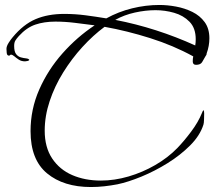

<svg xmlns="http://www.w3.org/2000/svg" viewBox="-20 -700 863 773"><path d="M346 53Q236 53 169.5 -2Q103 -57 103 -172Q103 -260 138 -339.5Q173 -419 231.5 -485Q290 -551 361 -598Q322 -603 282 -608Q242 -613 203 -613Q158 -613 122.5 -601Q87 -589 56 -555Q47 -545 42 -537Q37 -529 37 -515Q37 -492 45 -482Q53 -472 64 -469Q75 -466 85 -465Q95 -464 98 -459Q97 -456 91 -454.5Q85 -453 81 -453Q66 -453 55.5 -460Q45 -467 37.5 -473.5Q30 -480 24 -480Q22 -480 20.5 -478Q19 -476 16 -476Q8 -476 7 -487.5Q6 -499 6 -503Q6 -514 15 -528Q24 -542 31 -550Q74 -602 123.5 -623Q173 -644 239 -644Q282 -644 324 -638.5Q366 -633 408 -626Q457 -653 512 -666.5Q567 -680 622 -680Q654 -680 689 -673.5Q724 -667 754.5 -652Q785 -637 804 -611Q823 -585 823 -546Q823 -515 812 -485Q812 -481 810.5 -478.5Q809 -476 807 -473Q800 -460 793.5 -449.5Q787 -439 769 -439Q756 -439 756 -453Q756 -458 756.5 -463.5Q757 -469 758 -473Q678 -517 584.5 -546.5Q491 -576 401 -592Q355 -558 312 -511Q269 -464 234.5 -408.5Q200 -353 180 -293Q160 -233 160 -174Q160 -107 190 -62Q220 -17 271 5Q322 27 386 27Q441 27 497.5 10.5Q554 -6 605 -35.5Q656 -65 694 -104Q721 -132 749.5 -170Q778 -208 793 -245Q793 -246 795.5 -251Q798 -256 799 -256Q801 -256 801.5 -250Q802 -244 802 -243Q802 -238 801.5 -220.5Q801 -203 799 -198Q785 -154 745.5 -114.5Q706 -75 654.5 -43Q603 -11 549.5 11Q496 33 453 42Q427 47 400 50Q373 53 346 53ZM766 -517Q767 -523 767.5 -529Q768 -535 768 -542Q768 -587 743 -612.5Q718 -638 681 -648.5Q644 -659 606 -659Q566 -659 523 -649.5Q480 -640 444 -620Q527 -604 608 -578Q689 -552 766 -517Z"/></svg>

Font: Beau Rivage
Style: Regular
Weight: 400
Designer: Robert E. Leuschke
Foundry: Robert E. Leuschke
Version: Version 1.010; ttfautohint (v1.8.3)